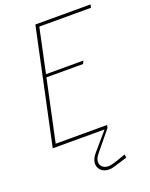

<svg xmlns="http://www.w3.org/2000/svg" viewBox="-168 -787 860 1099"><g transform="rotate(-20 262.0 -238.0)"><path d="M371 -6H355L353 2L262 108Q242 131 237.5 153Q233 175 242 192.5Q251 210 271 218.5Q291 227 319 223Q324 222 339 217.5Q354 213 372 207.5Q390 202 403 198Q416 194 416 194L414 174Q414 174 407 176Q400 178 388.5 182.5Q377 187 363.5 191.5Q350 196 336 200Q301 211 279.5 200.5Q258 190 255.5 167.5Q253 145 274 119L369 3ZM39 0H373L377 -19H64L144 -394H367L376 -412H148L205 -681H520L524 -700H188Z"/></g></svg>

Font: Advent Pro Thin
Style: Italic
Weight: 250
Italic angle: -12°
Version: Version 3.000